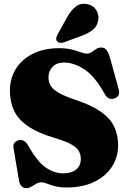

<svg xmlns="http://www.w3.org/2000/svg" viewBox="-20 -962 665 998"><path d="M326 12.5Q291 12.5 265.8 5.8Q240.5 -1 223.8 -7.8Q207 -14.5 196.5 -14.5Q182 -14.5 168.8 -7Q155.5 0.5 143 8.2Q130.5 16 118 16Q86 16 78.5 -24L50.5 -191.5Q44.5 -222.5 75 -232.5Q104.5 -241.5 125 -208Q173.5 -121.5 217.8 -91.2Q262 -61 309.5 -61Q350.5 -61 375.2 -80.5Q400 -100 400 -135.5Q400 -159.5 389 -178Q378 -196.5 348.8 -212.5Q319.5 -228.5 263.5 -245Q176.5 -271 125.5 -306Q74.5 -341 53 -386.8Q31.5 -432.5 31.5 -491Q31.5 -555 62.8 -604.8Q94 -654.5 151.5 -683Q209 -711.5 287.5 -711.5Q326.5 -711.5 353.5 -704.5Q380.5 -697.5 399.2 -690.5Q418 -683.5 432.5 -683.5Q445 -683.5 456.2 -691.2Q467.5 -699 479.5 -707Q491.5 -715 506.5 -715Q522 -715 532.2 -704Q542.5 -693 551 -664.5L596.5 -499.5Q608 -460 572 -449.5Q541.5 -441 524 -474Q473.5 -565.5 418.8 -601.2Q364 -637 313 -637Q275 -637 253.5 -615.2Q232 -593.5 232 -560Q232 -535.5 243.5 -516.2Q255 -497 285.5 -479.5Q316 -462 372 -443Q456 -415.5 504.5 -381.2Q553 -347 573.5 -303.8Q594 -260.5 594 -207Q594 -145.5 562 -95.8Q530 -46 470 -16.8Q410 12.5 326 12.5ZM328.5 -872Q349 -908.5 374 -928Q399 -947.5 433.5 -940.5Q465.5 -934.5 480.8 -908.8Q496 -883 490.5 -857Q485.5 -826 463.8 -808Q442 -790 405 -776L314 -742.5Q304 -738.5 293.2 -739.5Q282.5 -740.5 276.5 -748Q270.5 -756 272.5 -765Q274.5 -774 280 -784Z"/></svg>

Font: Fraunces 72pt Soft Black
Style: Regular
Weight: 900
Version: Version 1.000;[b76b70a41]